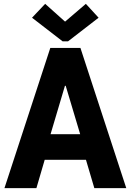

<svg xmlns="http://www.w3.org/2000/svg" viewBox="-20 -966 671 986"><path d="M2.9 0 238.3 -719.7H393.1L628.4 0H464.4L409.7 -185.1L400.9 -246.1L317.4 -525.4H313.5L230.5 -246.1L221.2 -185.1L167 0ZM149.4 -145.5V-276.9H481.4V-145.5ZM211.9 -946.3 313.5 -855.5H314.9L420.9 -946.3L486.3 -875L329.6 -753.9H301.3L144.5 -875Z"/></svg>

Font: Reddit Sans Condensed ExtraBold
Style: Regular
Weight: 800
Designer: Stephen Hutchings
Foundry: Reddit
Version: Version 1.014